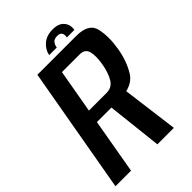

<svg xmlns="http://www.w3.org/2000/svg" viewBox="-251 -874 967 967"><g transform="rotate(-45 232.5 -391.0)"><path d="M-20 0 99 -675H376Q465 -675 478 -615.2Q491 -555.5 478.5 -481.5Q466.5 -407 432 -350.5Q408 -312 357 -300L396 0H278.5L246 -294.5H142.5L91 0ZM155 -364H281Q319 -364 338.5 -395.8Q358 -427.5 367.5 -480.5Q376.5 -533.5 368.2 -565.2Q360 -597 322 -597H196ZM315 -782.5Q357.5 -782.5 377 -759Q396.5 -735.5 390.5 -703H337Q344 -743 308 -743Q288 -743 278 -732.5Q268 -722 265 -703H211Q217 -735.5 244 -759Q271 -782.5 315 -782.5Z"/></g></svg>

Font: Anybody Medium
Style: Italic
Weight: 500
Italic angle: -10°
Designer: Tyler Finck
Foundry: Etcetera Type Company
Version: Version 1.010; ttfautohint (v1.8.3) -l 8 -r 50 -G 200 -x 14 